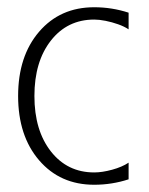

<svg xmlns="http://www.w3.org/2000/svg" viewBox="-20 -505 410 530"><path d="M335 -10Q289 5 240 5Q146 5 88 -62.5Q30 -130 30 -240Q30 -350 88 -417.5Q146 -485 240 -485Q289 -485 335 -470V-424Q323 -432 306 -438Q289 -444 271.5 -447.5Q254 -451 240 -451Q166 -451 120.5 -393Q75 -335 75 -240Q75 -145 120.5 -87Q166 -29 240 -29Q262 -29 289.5 -36.5Q317 -44 335 -56Z"/></svg>

Font: Glametrix
Style: Light
Weight: 300
Designer: gluk
Foundry: gluk
Version: Version 0.40